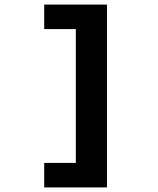

<svg xmlns="http://www.w3.org/2000/svg" viewBox="-20 -720 690 838"><path d="M447 98H311V-700H447ZM401 98H173V-9H401ZM401 -593H173V-700H401Z"/></svg>

Font: Azeret Mono Thin SemiBold
Style: Regular
Weight: 600
Version: Version 1.002